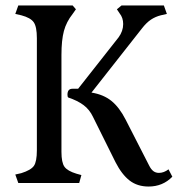

<svg xmlns="http://www.w3.org/2000/svg" viewBox="-20 -670 656 703"><path d="M260 -34 278 -29 270 0H47L36 -31L58 -36Q93 -47 104 -62.5Q115 -78 115 -120V-530Q115 -572 103.5 -588.5Q92 -605 58 -614L36 -619L47 -650H246L258 -636L246 -619Q223 -590 214 -556.5Q205 -523 205 -469V-114Q205 -75 216 -59.5Q227 -44 260 -34ZM611 -23Q576 13 524 13Q483 13 454.5 -9Q426 -31 403 -76L321 -241Q308 -269 285.5 -285.5Q263 -302 230 -313Q227 -315 227 -323Q227 -345 245 -345H266L414 -533Q431 -556 431 -582Q431 -605 418 -621L408 -636L425 -650H580L591 -619L569 -614Q549 -609 532.5 -598Q516 -587 499 -565L315 -331Q359 -324 388 -300.5Q417 -277 440 -232L526 -64Q533 -50 541.5 -43.5Q550 -37 562 -37Q580 -37 597 -50Z"/></svg>

Font: Kurale
Style: Regular
Weight: 400
Designer: Eduardo Rodriguez Tunni
Foundry: Eduardo Rodriguez Tunni
Version: Version 2.000